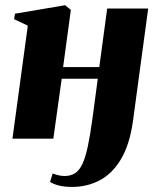

<svg xmlns="http://www.w3.org/2000/svg" viewBox="-20 -546 614 756"><path d="M503.5 -69Q490.5 24 456.2 81Q422 138 372.5 164Q323 190 264 190Q232 190 210 184Q188 178 177 170L187.5 137Q197 141 209.8 144Q222.5 147 234.5 147Q259 147 276.2 135.5Q293.5 124 305.2 98Q317 72 326 29.2Q335 -13.5 343.5 -75.5L365 -236H223L190 0H29L89.5 -445L35.5 -470.5L39 -492L236.5 -525.5L259 -507L228.5 -282H371L402 -512.5H563.5Z"/></svg>

Font: Merriweather 120pt Black
Style: Italic
Weight: 900
Italic angle: -7.8°
Version: Version 2.101